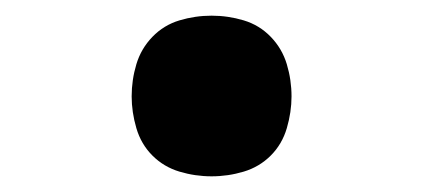

<svg xmlns="http://www.w3.org/2000/svg" viewBox="-20 -217 540 245"><path d="M250 8Q229 8 209 2Q189 -4 174.5 -18.5Q160 -33 154 -53.5Q148 -74 148 -94Q148 -115 154 -135Q160 -155 174.5 -170Q189 -185 209 -191Q229 -197 250 -197Q271 -197 291 -191Q311 -185 325.5 -170Q340 -155 346 -135Q352 -115 352 -94Q352 -74 346 -53.5Q340 -33 325.5 -18.5Q311 -4 291 2Q271 8 250 8Z"/></svg>

Font: Iosevka Slab Extrabold
Style: Regular
Weight: 800
Monospace: yes
Designer: Belleve Invis
Foundry: Belleve Invis
Version: Version 11.1.1; ttfautohint (v1.8.3)